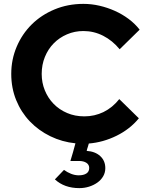

<svg xmlns="http://www.w3.org/2000/svg" viewBox="-20 -731 758 990"><path d="M415 -131Q468 -131 514 -153.5Q560 -176 595 -220Q621 -195 645.5 -170.5Q670 -146 696 -121Q650 -65 581 -31Q512 3 438 9Q436 18 432.5 27.5Q429 37 427 47Q471 50 497 74Q523 98 523 136Q523 159 512 178Q501 197 482 210.5Q463 224 439 231.5Q415 239 389 239Q312 239 263 194Q275 182 286.5 169.5Q298 157 310 145Q326 157 346 165Q366 173 386 173Q411 173 425.5 163.5Q440 154 440 135Q440 118 425.5 108.5Q411 99 387 99H343Q350 76 356.5 53.5Q363 31 369 8Q300 1 239.5 -28.5Q179 -58 134 -105Q89 -152 63.5 -214.5Q38 -277 38 -350Q38 -424 66 -490Q94 -556 143.5 -605Q193 -654 261.5 -682.5Q330 -711 410 -711Q452 -711 493 -701.5Q534 -692 572 -675Q610 -658 643 -633.5Q676 -609 700 -578Q674 -552 648.5 -527.5Q623 -503 597 -477Q560 -522 512 -546.5Q464 -571 410 -571Q365 -571 325.5 -554Q286 -537 257 -507.5Q228 -478 211.5 -437.5Q195 -397 195 -350Q195 -305 211 -265.5Q227 -226 256 -196Q285 -166 325.5 -148.5Q366 -131 415 -131Z"/></svg>

Font: Rosa Sans
Style: Bold
Weight: 700
Designer: Pentagram / MCKL
Foundry: Pentagram / MCKL
Version: Version 1.005;September 16, 2019;FontCreator 11.5.0.2425 64-